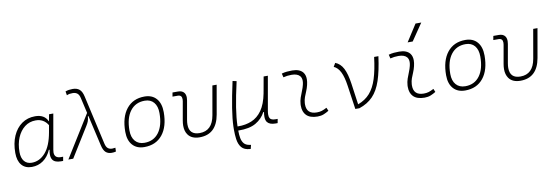

<svg xmlns="http://www.w3.org/2000/svg" viewBox="-68 -1319 5994 2072"><g transform="rotate(-10 2929.5 -283.0)"><path d="M451.2 -444.3 464.4 -517.6H511.2L443.4 -131.8Q440.4 -116.7 440.4 -104Q440.4 -40 509.8 -40H534.7L526.9 4.9H503.4Q436.5 4.9 412.6 -30.3Q397.9 -51.8 397.9 -87.9Q397.9 -110.8 403.8 -139.6H395.5Q364.7 -67.9 309.8 -28.8Q254.9 10.3 184.1 10.3Q111.8 10.3 72.5 -36.9Q33.2 -84 33.2 -169.4Q33.2 -275.4 68.1 -354.7Q103 -434.1 165.5 -478.3Q228 -522.5 312 -522.5Q413.6 -522.5 448.7 -444.3ZM310.5 -477.5Q241.2 -477.5 189.5 -437.5Q137.7 -397.5 108.6 -328.4Q79.6 -259.3 79.6 -171.9Q79.6 -106 109.1 -70.3Q138.7 -34.7 191.4 -34.7Q277.3 -34.7 340.8 -107.2Q404.3 -179.7 430.2 -325.7L443.8 -401.9Q397.9 -477.5 310.5 -477.5Z M1059.6 9.8Q1018.6 9.8 993.9 -12.7Q969.2 -35.2 957 -88.4L879.9 -424.8L873 -422.4Q871.1 -391.1 862.8 -369.6Q854.5 -348.1 837.4 -320.8L638.2 0H585L871.6 -460.9L833 -629.9Q824.7 -667.5 804.9 -682.9Q785.2 -698.2 754.9 -698.2Q732.9 -698.2 720.2 -695.8Q707.5 -693.4 689.9 -686L682.6 -729.5Q704.1 -736.8 722.7 -739.5Q741.2 -742.2 762.7 -742.2Q808.6 -742.2 836.4 -718.8Q864.3 -695.3 876.5 -639.6L997.6 -102.5Q1005.9 -65.4 1024.2 -49.8Q1042.5 -34.2 1072.3 -34.2Q1079.6 -34.2 1106.9 -37.6L1105.5 3.9Q1084.5 9.8 1059.6 9.8Z M1417 9.8Q1334.5 9.8 1288.1 -42.5Q1241.7 -94.7 1241.7 -187.5Q1241.7 -347.7 1313.2 -437.5Q1384.8 -527.3 1511.7 -527.3Q1594.7 -527.3 1641.1 -474.1Q1687.5 -420.9 1687.5 -325.2Q1687.5 -167.5 1616 -78.9Q1544.4 9.8 1417 9.8ZM1426.8 -35.2Q1527.3 -35.2 1584 -111.3Q1640.6 -187.5 1640.6 -323.7Q1640.6 -398.4 1605.2 -440.4Q1569.8 -482.4 1505.9 -482.4Q1403.8 -482.4 1346.2 -406Q1288.6 -329.6 1288.6 -193.8Q1288.6 -119.1 1325.2 -77.1Q1361.8 -35.2 1426.8 -35.2Z M2022.9 9.8Q1935.1 9.8 1896 -45.9Q1868.7 -84.5 1868.7 -143.6Q1868.7 -169.9 1874 -200.2L1910.2 -405.3Q1912.1 -417.5 1912.1 -427.2Q1912.1 -473.6 1867.2 -473.6H1809.6L1817.4 -517.6H1877.9Q1924.8 -517.6 1945.8 -488.3Q1960 -467.8 1960 -436.5Q1960 -422.4 1957 -405.3L1920.9 -200.2Q1916 -171.9 1916 -148.4Q1916 -35.2 2030.8 -35.2Q2169.9 -35.2 2198.7 -200.2L2254.4 -517.6H2301.3L2245.6 -200.2Q2208.5 9.8 2022.9 9.8Z M2543 229 2535.2 228.5Q2473.6 224.6 2444.1 189.9Q2414.6 155.3 2406.7 95.7Q2400.4 49.8 2400.4 -7.8Q2400.4 -24.4 2400.9 -42.5Q2403.3 -124 2421.9 -241.7Q2440.4 -359.4 2477.1 -527.3L2520 -518.1Q2483.4 -356.9 2465.3 -241.5Q2447.3 -126 2445.3 -42Q2445.3 -38.1 2445.3 -34.7H2452.6Q2533.7 -33.7 2600.3 -61.3Q2667 -88.9 2714.1 -155.5Q2761.2 -222.2 2783.7 -337.9L2787.1 -357.9Q2787.6 -358.9 2787.6 -359.9V-359.4L2815.9 -517.1H2862.3L2796.4 -143.1Q2792.5 -120.1 2792.5 -103Q2792.5 -76.7 2801.3 -63Q2815.4 -40 2861.3 -40H2885.7L2877.4 4.9H2853.5Q2791 4.9 2765.1 -27.3Q2748.5 -48.3 2748.5 -88.4Q2748.5 -110.8 2753.4 -138.7H2745.1Q2709.5 -69.8 2638.9 -28.8Q2568.4 12.2 2447.8 10.3H2444.8Q2444.8 57.6 2451.9 94.5Q2459 131.3 2478.8 154.3Q2498.5 177.2 2538.1 183.6L2553.7 186Z M3424.8 -66.9 3439.9 -31.2Q3413.1 -14.2 3383.5 -2.2Q3354 9.8 3315.4 9.8Q3232.9 9.8 3192.4 -31.7Q3156.2 -68.8 3156.2 -136.7Q3156.2 -144.5 3156.7 -153.3Q3159.2 -189.9 3170.9 -224.4Q3182.6 -258.8 3196.3 -291.5Q3210 -324.2 3217.3 -355Q3223.1 -378.4 3223.1 -397.5Q3223.1 -429.7 3206.5 -450.2Q3179.2 -482.4 3114.3 -482.4Q3067.9 -482.4 3024.9 -471.2L3014.6 -513.7Q3043.5 -522 3072.3 -524.7Q3101.1 -527.3 3129.9 -527.3Q3212.9 -527.3 3248.5 -481Q3270 -452.1 3270 -407.2Q3270 -379.4 3261.7 -345.2Q3253.4 -310.5 3240.7 -280.8Q3227.5 -250.5 3216.8 -221.2Q3206.1 -191.9 3203.6 -157.7Q3203.1 -149.9 3203.1 -142.1Q3203.1 -35.2 3314.9 -35.2Q3345.7 -35.2 3369.1 -42.5Q3392.6 -49.8 3424.8 -66.9Z M3729.5 0 3691.4 -262.2Q3677.7 -358.4 3650.6 -413.3Q3623.5 -468.3 3578.6 -487.8L3602.1 -527.3Q3657.7 -506.3 3689 -445.3Q3720.2 -384.3 3735.4 -276.9L3768.1 -43.9Q3848.6 -73.7 3899.4 -131.3Q3950.2 -189 3980 -283.4Q4009.8 -377.9 4026.9 -517.6H4073.7Q4052.7 -359.4 4018.1 -255.9Q3983.4 -152.3 3925 -91.6Q3866.7 -30.8 3774.4 0Z M4596.7 -66.9 4611.8 -31.2Q4585 -14.2 4555.4 -2.2Q4525.9 9.8 4487.3 9.8Q4404.8 9.8 4364.3 -31.7Q4328.1 -68.8 4328.1 -136.7Q4328.1 -144.5 4328.6 -153.3Q4331.1 -189.9 4342.8 -224.4Q4354.5 -258.8 4368.2 -291.5Q4381.8 -324.2 4389.2 -355Q4395 -378.4 4395 -397.5Q4395 -429.7 4378.4 -450.2Q4351.1 -482.4 4286.1 -482.4Q4239.7 -482.4 4196.8 -471.2L4186.5 -513.7Q4215.3 -522 4244.1 -524.7Q4272.9 -527.3 4301.8 -527.3Q4384.8 -527.3 4420.4 -481Q4441.9 -452.1 4441.9 -407.2Q4441.9 -379.4 4433.6 -345.2Q4425.3 -310.5 4412.6 -280.8Q4399.4 -250.5 4388.7 -221.2Q4377.9 -191.9 4375.5 -157.7Q4375 -149.9 4375 -142.1Q4375 -35.2 4486.8 -35.2Q4517.6 -35.2 4541 -42.5Q4564.5 -49.8 4596.7 -66.9ZM4410.2 -609.4 4529.3 -794.9H4592.3L4465.8 -609.4Z M4932.6 9.8Q4850.1 9.8 4803.7 -42.5Q4757.3 -94.7 4757.3 -187.5Q4757.3 -347.7 4828.9 -437.5Q4900.4 -527.3 5027.3 -527.3Q5110.4 -527.3 5156.7 -474.1Q5203.1 -420.9 5203.1 -325.2Q5203.1 -167.5 5131.6 -78.9Q5060.1 9.8 4932.6 9.8ZM4942.4 -35.2Q5043 -35.2 5099.6 -111.3Q5156.2 -187.5 5156.2 -323.7Q5156.2 -398.4 5120.8 -440.4Q5085.4 -482.4 5021.5 -482.4Q4919.4 -482.4 4861.8 -406Q4804.2 -329.6 4804.2 -193.8Q4804.2 -119.1 4840.8 -77.1Q4877.4 -35.2 4942.4 -35.2Z M5538.6 9.8Q5450.7 9.8 5411.6 -45.9Q5384.3 -84.5 5384.3 -143.6Q5384.3 -169.9 5389.6 -200.2L5425.8 -405.3Q5427.7 -417.5 5427.7 -427.2Q5427.7 -473.6 5382.8 -473.6H5325.2L5333 -517.6H5393.6Q5440.4 -517.6 5461.4 -488.3Q5475.6 -467.8 5475.6 -436.5Q5475.6 -422.4 5472.7 -405.3L5436.5 -200.2Q5431.6 -171.9 5431.6 -148.4Q5431.6 -35.2 5546.4 -35.2Q5685.5 -35.2 5714.4 -200.2L5770 -517.6H5816.9L5761.2 -200.2Q5724.1 9.8 5538.6 9.8Z"/></g></svg>

Font: CaskaydiaCove NF ExtraLight
Style: Italic
Weight: 200
Italic angle: -10°
Designer: Aaron Bell
Foundry: Saja Typeworks
Version: Version 2111.001; VTT 6.35;Nerd Fonts 3.2.1